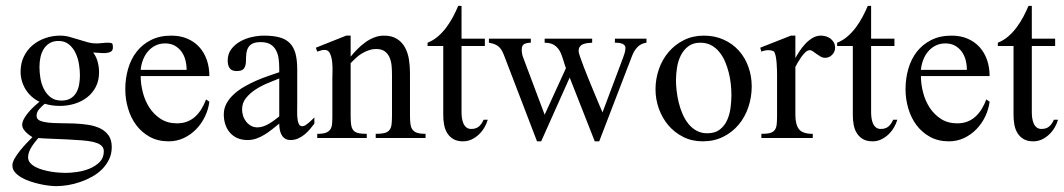

<svg xmlns="http://www.w3.org/2000/svg" viewBox="-20 -468 3607 651"><path d="M362.8 -307.1Q362.8 -296.4 355.2 -292.5Q347.7 -288.6 337.2 -288.1Q326.7 -287.6 315.2 -288.8Q303.7 -290 295.9 -290Q306.6 -275.9 311.3 -258.1Q315.9 -240.2 315.9 -223.1Q315.9 -194.8 304.9 -173.6Q293.9 -152.3 275.4 -137.9Q256.8 -123.5 232.9 -116.2Q209 -108.9 183.1 -108.9Q170.4 -108.9 157.5 -110.6Q144.5 -112.3 131.8 -116.2Q122.1 -108.4 113 -98.1Q104 -87.9 104 -75.2Q104 -64 115 -59.1Q126 -54.2 143.8 -52.2Q161.6 -50.3 184.6 -50.3Q207.5 -50.3 231.4 -49.3Q255.4 -48.3 278.3 -44.9Q301.3 -41.5 319.1 -33Q336.9 -24.4 347.9 -9.3Q358.9 5.9 358.9 30.8Q358.9 53.2 350.1 71.8Q341.3 90.3 326.7 105.2Q312 120.1 292.7 130.9Q273.4 141.6 252.4 148.9Q231.4 156.2 210.2 159.7Q189 163.1 169.9 163.1Q160.6 163.1 145.8 161.4Q130.9 159.7 114.5 156Q98.1 152.3 81.5 146.7Q64.9 141.1 51.8 133.3Q38.6 125.5 30.3 115.5Q22 105.5 22 92.8Q22 82.5 30 68.6Q38.1 54.7 49.1 41.3Q60.1 27.8 71.5 15.9Q83 3.9 89.8 -2.9Q85 -5.9 79.1 -10.3Q73.2 -14.6 67.9 -20Q62.5 -25.4 58.8 -31.5Q55.2 -37.6 55.2 -43.9Q55.2 -54.2 61.5 -65.7Q67.9 -77.1 77.1 -87.9Q86.4 -98.6 96.4 -107.9Q106.4 -117.2 113.8 -123Q99.1 -129.9 87.2 -140.6Q75.2 -151.4 66.9 -164.8Q58.6 -178.2 54.2 -193.6Q49.8 -209 49.8 -225.1Q49.8 -253.4 60.8 -276.1Q71.8 -298.8 90.3 -314.5Q108.9 -330.1 133.1 -338.6Q157.2 -347.2 184.1 -347.2Q200.2 -347.2 215.6 -343Q231 -338.9 246.1 -334Q261.2 -329.1 276.4 -325Q291.5 -320.8 307.1 -320.8Q316.9 -320.8 326.7 -322Q336.4 -323.2 346.2 -323.2Q356 -323.2 359.4 -321.3Q362.8 -319.3 362.8 -307.1ZM251 -212.9Q251 -230 247.8 -250.2Q244.6 -270.5 236.3 -288.1Q228 -305.7 213.9 -317.4Q199.7 -329.1 178.2 -329.1Q159.7 -329.1 147.2 -321Q134.8 -313 127.4 -300.5Q120.1 -288.1 116.9 -272.5Q113.8 -256.8 113.8 -241.2Q113.8 -223.6 116.9 -203.6Q120.1 -183.6 128.7 -166.5Q137.2 -149.4 151.6 -138.2Q166 -127 188 -127Q207 -127 219.2 -134.3Q231.4 -141.6 238.5 -153.8Q245.6 -166 248.3 -181.4Q251 -196.8 251 -212.9ZM332 44.9Q332 37.6 328.9 32.2Q325.7 26.9 320.6 23.2Q315.4 19.5 308.8 17.1Q302.2 14.6 295.9 13.2Q281.7 9.8 257.3 7.8Q232.9 5.9 205.8 4.6Q178.7 3.4 152.8 2.4Q127 1.5 109.9 0Q105 5.9 98.9 13.4Q92.8 21 87.4 29.5Q82 38.1 78.6 47.1Q75.2 56.2 75.2 64.9Q75.2 76.2 82.5 84.5Q89.8 92.8 101.3 98.6Q112.8 104.5 127.2 108.4Q141.6 112.3 155.8 114.5Q169.9 116.7 182.6 117.4Q195.3 118.2 203.1 118.2Q219.7 118.2 241.9 115Q264.2 111.8 284.2 103.5Q304.2 95.2 318.1 81.1Q332 66.9 332 44.9Z M689.9 -123Q686.5 -96.7 674.8 -72.5Q663.1 -48.3 645 -29.8Q627 -11.2 603.3 0Q579.6 11.2 551.8 11.2Q515.6 11.2 488 -3.9Q460.4 -19 441.9 -43.9Q423.3 -68.8 414.1 -100.6Q404.8 -132.3 404.8 -165Q404.8 -201.7 414.3 -234.6Q423.8 -267.6 443.1 -292.5Q462.4 -317.4 491.9 -332.3Q521.5 -347.2 561 -347.2Q591.3 -347.2 615.2 -336.9Q639.2 -326.7 655.8 -308.3Q672.4 -290 681.2 -264.9Q689.9 -239.7 689.9 -210H457Q457 -182.6 464.4 -154.3Q471.7 -126 486.8 -102.8Q502 -79.6 525.1 -64.7Q548.3 -49.8 580.1 -49.8Q599.6 -49.8 615 -55.9Q630.4 -62 642.3 -73Q654.3 -84 663.3 -98.9Q672.4 -113.8 678.7 -130.9ZM612.8 -231Q612.8 -248 608.6 -264.2Q604.5 -280.3 595.5 -292.7Q586.4 -305.2 572.8 -313Q559.1 -320.8 540 -320.8Q521 -320.8 506.3 -313.2Q491.7 -305.7 481.2 -293.2Q470.7 -280.8 464.6 -264.4Q458.5 -248 457 -231Z M1045.9 -48.8Q1039.1 -39.6 1030.5 -29.5Q1022 -19.5 1012 -11.5Q1002 -3.4 990.2 1.7Q978.5 6.8 965.8 6.8Q954.1 6.8 946.5 2Q939 -2.9 934.6 -11Q930.2 -19 928.5 -28.8Q926.8 -38.6 926.8 -48.8Q914.6 -39.1 902.3 -29.3Q890.1 -19.5 877 -11.5Q863.8 -3.4 849.6 1.7Q835.4 6.8 818.8 6.8Q799.8 6.8 784.9 0.2Q770 -6.3 759.8 -18.1Q749.5 -29.8 744.1 -45.7Q738.8 -61.5 738.8 -80.1Q738.8 -100.6 748.3 -117.7Q757.8 -134.8 773.4 -148.9Q789.1 -163.1 809.1 -174.6Q829.1 -186 850.1 -195.1Q871.1 -204.1 891.1 -210.9Q911.1 -217.8 926.8 -223.1V-236.8Q926.8 -253.9 924.6 -269.8Q922.4 -285.6 915.5 -298.1Q908.7 -310.5 896.5 -317.9Q884.3 -325.2 863.8 -325.2Q847.2 -325.2 837.2 -320.6Q827.1 -315.9 822 -307.4Q816.9 -298.8 815.4 -287.4Q814 -275.9 814 -262.2Q814 -245.6 807.6 -236.3Q801.3 -227.1 782.7 -227.1Q765.6 -227.1 758.8 -236.8Q752 -246.6 752 -262.2Q752 -285.2 764.2 -301.3Q776.4 -317.4 794.7 -327.6Q813 -337.9 834.5 -342.5Q856 -347.2 875 -347.2Q906.7 -347.2 928.5 -341.1Q950.2 -335 963.4 -321Q976.6 -307.1 982.2 -285.4Q987.8 -263.7 987.8 -231.9V-117.2Q987.8 -103 987.5 -87.4Q987.3 -71.8 989.7 -58.1Q991.2 -51.3 994.4 -45.7Q997.6 -40 1005.9 -40Q1010.3 -40 1015.9 -43.7Q1021.5 -47.4 1027.3 -52.2Q1033.2 -57.1 1038.3 -62.3Q1043.5 -67.4 1045.9 -69.8ZM926.8 -202.1Q910.2 -195.3 888.2 -186.3Q866.2 -177.2 846.9 -164.8Q827.6 -152.3 814.2 -135.7Q800.8 -119.1 800.8 -97.2Q800.8 -86.4 804.2 -75.4Q807.6 -64.5 814.5 -55.7Q821.3 -46.9 831.1 -41.5Q840.8 -36.1 853 -36.1Q862.8 -36.1 872.8 -39.6Q882.8 -43 892.3 -48.6Q901.9 -54.2 910.6 -60.8Q919.4 -67.4 926.8 -73.2Z M1253.9 0V-14.2Q1272.9 -14.2 1283.9 -17.1Q1294.9 -20 1300.5 -27.1Q1306.2 -34.2 1307.6 -46.1Q1309.1 -58.1 1309.1 -76.2V-213.9Q1309.1 -228 1307.9 -243.7Q1306.6 -259.3 1301.3 -272.2Q1295.9 -285.2 1285.2 -293.5Q1274.4 -301.8 1255.9 -301.8Q1242.7 -301.8 1230.5 -297.6Q1218.3 -293.5 1207.3 -286.9Q1196.3 -280.3 1186.8 -271.5Q1177.2 -262.7 1168.9 -253.9V-76.2Q1168.9 -58.6 1170.4 -46.6Q1171.9 -34.7 1177.2 -27.3Q1182.6 -20 1193.6 -17.1Q1204.6 -14.2 1223.6 -14.2V0H1055.7V-14.2Q1074.2 -14.2 1084.5 -17.8Q1094.7 -21.5 1099.9 -29.1Q1105 -36.6 1106 -48.3Q1106.9 -60.1 1106.9 -76.2V-202.1Q1106.9 -210 1107.4 -226.1Q1107.9 -242.2 1106.2 -258.3Q1104.5 -274.4 1098.9 -286.6Q1093.3 -298.8 1081.1 -298.8Q1074.7 -298.8 1068.4 -297.1Q1062 -295.4 1055.7 -293L1050.8 -306.2L1153.8 -347.2H1168.9V-275.9Q1179.2 -288.6 1191.7 -301.3Q1204.1 -314 1218.3 -324.2Q1232.4 -334.5 1248.5 -340.8Q1264.6 -347.2 1281.7 -347.2Q1309.1 -347.2 1326.4 -335.9Q1343.8 -324.7 1353.5 -306.4Q1363.3 -288.1 1366.7 -265.6Q1370.1 -243.2 1370.1 -220.2V-76.2Q1370.1 -60.1 1371.6 -48.3Q1373 -36.6 1378.2 -29.1Q1383.3 -21.5 1394 -17.8Q1404.8 -14.2 1422.9 -14.2V0Z M1633.8 -62Q1629.9 -48.3 1622.1 -35.2Q1614.3 -22 1603.3 -11.7Q1592.3 -1.5 1578.9 4.9Q1565.4 11.2 1549.8 11.2Q1530.3 11.2 1517.3 3.7Q1504.4 -3.9 1496.6 -16.4Q1488.8 -28.8 1485.8 -44.9Q1482.9 -61 1482.9 -78.1V-312H1429.7V-323.2Q1448.7 -330.6 1464.6 -344.2Q1480.5 -357.9 1493.4 -375.2Q1506.3 -392.6 1516.4 -411.6Q1526.4 -430.7 1533.7 -448.2H1544.9V-336.9H1624V-312H1544.9V-86.9Q1544.9 -78.6 1546.1 -68.8Q1547.4 -59.1 1550.8 -50.5Q1554.2 -42 1560.8 -36.4Q1567.4 -30.8 1577.6 -30.8Q1594.2 -30.8 1604 -39.3Q1613.8 -47.9 1619.6 -62Z M2171.9 -323.2Q2153.8 -320.8 2142.3 -309.3Q2130.9 -297.9 2124 -280.8L2011.7 11.2H1996.6L1911.6 -205.1L1814.9 11.2H1800.8L1691.9 -272.9Q1687.5 -284.7 1683.3 -293.2Q1679.2 -301.8 1673.3 -307.6Q1667.5 -313.5 1659.2 -317.1Q1650.9 -320.8 1637.7 -323.2V-336.9H1779.8V-323.2Q1767.6 -323.2 1758.3 -319.1Q1749 -314.9 1749 -299.8Q1749 -293 1750.2 -285.9Q1751.5 -278.8 1753.9 -272.9L1826.7 -79.1L1898.9 -236.8Q1892.6 -254.4 1888.2 -269.8Q1883.8 -285.2 1876.7 -296.9Q1869.6 -308.6 1858.4 -315.7Q1847.2 -322.8 1826.7 -323.2V-336.9H1987.8V-323.2Q1979.5 -322.8 1971.4 -321.8Q1963.4 -320.8 1956.8 -318.1Q1950.2 -315.4 1946 -309.8Q1941.9 -304.2 1941.9 -293.9Q1941.9 -290 1947 -274.9Q1952.1 -259.8 1960.2 -238.8Q1968.3 -217.8 1978 -194.1Q1987.8 -170.4 1996.8 -148.7Q2005.9 -127 2012.9 -110.1Q2020 -93.3 2022.9 -86.9L2092.8 -272.9Q2095.7 -280.8 2098.1 -288.8Q2100.6 -296.9 2100.6 -305.2Q2100.6 -311.5 2096.9 -315.2Q2093.3 -318.8 2087.6 -320.6Q2082 -322.3 2075.9 -322.8Q2069.8 -323.2 2064.9 -323.2V-336.9H2171.9Z M2528.8 -174.8Q2528.8 -138.2 2517.3 -104.5Q2505.9 -70.8 2484.4 -45.2Q2462.9 -19.5 2432.1 -4.2Q2401.4 11.2 2362.8 11.2Q2326.2 11.2 2296.6 -3.7Q2267.1 -18.6 2246.3 -43Q2225.6 -67.4 2214.1 -99.1Q2202.6 -130.9 2202.6 -165Q2202.6 -200.7 2214.1 -233.6Q2225.6 -266.6 2247.1 -291.7Q2268.6 -316.9 2298.8 -332Q2329.1 -347.2 2366.7 -347.2Q2403.3 -347.2 2433.3 -333.7Q2463.4 -320.3 2484.6 -296.9Q2505.9 -273.4 2517.3 -241.9Q2528.8 -210.4 2528.8 -174.8ZM2460 -146Q2460 -162.1 2458 -181.6Q2456.1 -201.2 2451.2 -220.9Q2446.3 -240.7 2438.5 -259Q2430.7 -277.3 2418.9 -291.7Q2407.2 -306.2 2391.4 -314.7Q2375.5 -323.2 2354.5 -323.2Q2329.6 -323.2 2313.5 -310.8Q2297.4 -298.3 2288.1 -279.5Q2278.8 -260.7 2275.4 -238.3Q2272 -215.8 2272 -195.8Q2272 -179.7 2274.2 -160.2Q2276.4 -140.6 2281.2 -120.6Q2286.1 -100.6 2294.2 -81.8Q2302.2 -63 2314 -48.3Q2325.7 -33.7 2341.6 -24.9Q2357.4 -16.1 2377.9 -16.1Q2404.3 -16.1 2420.4 -28.6Q2436.5 -41 2445.3 -60.3Q2454.1 -79.6 2457 -102.5Q2460 -125.5 2460 -146Z M2811.5 -306.2Q2811.5 -292.5 2801.5 -282.2Q2791.5 -272 2777.8 -272Q2769.5 -272 2762.5 -276.1Q2755.4 -280.3 2748.8 -284.9Q2742.2 -289.6 2736.6 -293.7Q2731 -297.9 2725.6 -297.9Q2718.3 -297.9 2710.7 -290.8Q2703.1 -283.7 2696.5 -274.2Q2689.9 -264.6 2684.6 -255.4Q2679.2 -246.1 2676.8 -241.2V-78.1Q2676.8 -45.9 2689 -30Q2701.2 -14.2 2735.8 -14.2V0H2561.5V-14.2Q2580.6 -14.2 2591.1 -17.1Q2601.6 -20 2606.9 -27.3Q2612.3 -34.7 2613.5 -46.6Q2614.7 -58.6 2614.7 -76.2V-211.9Q2614.7 -217.8 2614.5 -229.5Q2614.3 -241.2 2613.3 -253.9Q2612.3 -266.6 2610.1 -277.8Q2607.9 -289.1 2603.5 -293.9Q2595.7 -297.9 2584.5 -297.9Q2573.7 -297.9 2561.5 -293L2557.6 -306.2L2661.6 -347.2H2676.8V-271Q2683.1 -282.7 2691.9 -295.9Q2700.7 -309.1 2711.7 -320.6Q2722.7 -332 2735.6 -339.6Q2748.5 -347.2 2763.7 -347.2Q2772.5 -347.2 2781.2 -344.5Q2790 -341.8 2796.6 -336.4Q2803.2 -331.1 2807.4 -323.5Q2811.5 -315.9 2811.5 -306.2Z M3022.5 -62Q3018.6 -48.3 3010.7 -35.2Q3002.9 -22 2991.9 -11.7Q2981 -1.5 2967.5 4.9Q2954.1 11.2 2938.5 11.2Q2918.9 11.2 2906 3.7Q2893.1 -3.9 2885.3 -16.4Q2877.4 -28.8 2874.5 -44.9Q2871.6 -61 2871.6 -78.1V-312H2818.4V-323.2Q2837.4 -330.6 2853.3 -344.2Q2869.1 -357.9 2882.1 -375.2Q2895 -392.6 2905 -411.6Q2915 -430.7 2922.4 -448.2H2933.6V-336.9H3012.7V-312H2933.6V-86.9Q2933.6 -78.6 2934.8 -68.8Q2936 -59.1 2939.5 -50.5Q2942.9 -42 2949.5 -36.4Q2956.1 -30.8 2966.3 -30.8Q2982.9 -30.8 2992.7 -39.3Q3002.4 -47.9 3008.3 -62Z M3335.4 -123Q3332 -96.7 3320.3 -72.5Q3308.6 -48.3 3290.5 -29.8Q3272.5 -11.2 3248.8 0Q3225.1 11.2 3197.3 11.2Q3161.1 11.2 3133.5 -3.9Q3106 -19 3087.4 -43.9Q3068.8 -68.8 3059.6 -100.6Q3050.3 -132.3 3050.3 -165Q3050.3 -201.7 3059.8 -234.6Q3069.3 -267.6 3088.6 -292.5Q3107.9 -317.4 3137.5 -332.3Q3167 -347.2 3206.5 -347.2Q3236.8 -347.2 3260.7 -336.9Q3284.7 -326.7 3301.3 -308.3Q3317.9 -290 3326.7 -264.9Q3335.4 -239.7 3335.4 -210H3102.5Q3102.5 -182.6 3109.9 -154.3Q3117.2 -126 3132.3 -102.8Q3147.5 -79.6 3170.7 -64.7Q3193.8 -49.8 3225.6 -49.8Q3245.1 -49.8 3260.5 -55.9Q3275.9 -62 3287.8 -73Q3299.8 -84 3308.8 -98.9Q3317.9 -113.8 3324.2 -130.9ZM3258.3 -231Q3258.3 -248 3254.2 -264.2Q3250 -280.3 3241 -292.7Q3231.9 -305.2 3218.3 -313Q3204.6 -320.8 3185.5 -320.8Q3166.5 -320.8 3151.9 -313.2Q3137.2 -305.7 3126.7 -293.2Q3116.2 -280.8 3110.1 -264.4Q3104 -248 3102.5 -231Z M3567.4 -62Q3563.5 -48.3 3555.7 -35.2Q3547.9 -22 3536.9 -11.7Q3525.9 -1.5 3512.5 4.9Q3499 11.2 3483.4 11.2Q3463.9 11.2 3450.9 3.7Q3438 -3.9 3430.2 -16.4Q3422.4 -28.8 3419.4 -44.9Q3416.5 -61 3416.5 -78.1V-312H3363.3V-323.2Q3382.3 -330.6 3398.2 -344.2Q3414.1 -357.9 3427 -375.2Q3439.9 -392.6 3450 -411.6Q3460 -430.7 3467.3 -448.2H3478.5V-336.9H3557.6V-312H3478.5V-86.9Q3478.5 -78.6 3479.7 -68.8Q3481 -59.1 3484.4 -50.5Q3487.8 -42 3494.4 -36.4Q3501 -30.8 3511.2 -30.8Q3527.8 -30.8 3537.6 -39.3Q3547.4 -47.9 3553.2 -62Z"/></svg>

Font: Scheherazade Urdu
Style: Regular
Weight: 400
Designer: SIL International
Foundry: SIL International
Version: Version 1.005 (build 117/117)